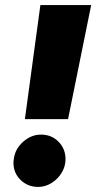

<svg xmlns="http://www.w3.org/2000/svg" viewBox="-20 -720 379 756"><path d="M139 -700H339L248 -251H78ZM141 -190Q183 -190 210.5 -162Q238 -134 238 -93Q238 -65 223 -40Q208 -15 183 0.5Q158 16 131 16Q89 16 61 -11.5Q33 -39 33 -79Q33 -86 35 -98Q41 -136 72.5 -163Q104 -190 141 -190Z"/></svg>

Font: Oak Sans Black
Style: Italic
Weight: 900
Italic angle: -9.5°
Foundry: Erik Kennedy, Walven
Version: Version 1.000